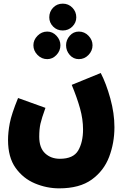

<svg xmlns="http://www.w3.org/2000/svg" viewBox="-20 -802 697 1052"><path d="M398 -707Q398 -738 376.5 -760Q355 -782 324 -782Q292 -782 271 -760Q250 -738 250 -707Q250 -678 271 -656.5Q292 -635 324 -635Q355 -635 376.5 -656.5Q398 -678 398 -707ZM311 -554Q311 -583 289.5 -606Q268 -629 239 -629Q208 -629 185.5 -606Q163 -583 163 -554Q163 -524 185.5 -501Q208 -478 239 -478Q268 -478 289.5 -501Q311 -524 311 -554ZM487 -554Q487 -583 465 -606Q443 -629 412 -629Q382 -629 362 -606Q342 -583 342 -554Q342 -524 362 -501Q382 -478 412 -478Q443 -478 465 -501Q487 -524 487 -554ZM304 230Q416 230 482.5 182Q549 134 578 57.5Q607 -19 607 -105Q607 -181 584.5 -262.5Q562 -344 532 -402L373 -337Q402 -267 418.5 -208Q435 -149 435 -93Q435 -23 408.5 22.5Q382 68 308 68Q259 68 227 38Q195 8 195 -53Q195 -94 201.5 -123.5Q208 -153 229 -211L79 -265Q43 -177 33.5 -127Q24 -77 24 -35Q24 60 65.5 118Q107 176 171.5 203Q236 230 304 230Z"/></svg>

Font: Noto Sans Arabic Condensed Black
Style: Regular
Weight: 900
Width: 3
Designer: Nadine Chahine
Foundry: Monotype Imaging Inc.
Version: 1.001